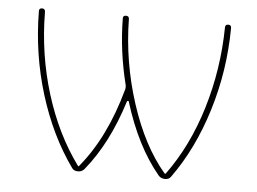

<svg xmlns="http://www.w3.org/2000/svg" viewBox="-43 -573 838 627"><g transform="rotate(5 376.0 -260.0)"><path d="M234 0Q220 0 214 -9Q143 -108 102.5 -239Q62 -370 61 -511Q61 -520 71 -520Q81 -520 81 -509Q82 -371 121.5 -243Q161 -115 232 -18Q233 -17 234 -17H235Q320 -119 364 -280Q366 -288 364 -296Q337 -404 336 -511Q336 -520 346 -520Q356 -520 356 -510Q358 -370 401.5 -235.5Q445 -101 516 -18Q517 -17 518 -17Q519 -17 520 -18Q591 -115 630 -243.5Q669 -372 671 -510Q671 -520 681 -520Q691 -520 691 -510Q690 -370 649.5 -238.5Q609 -107 538 -9Q532 0 519 0Q505 0 497 -10Q423 -99 379 -242Q378 -244 376 -243.5Q374 -243 373 -241Q329 -100 254 -9Q246 0 234 0Z"/></g></svg>

Font: Rounded Mplus 1c Thin
Style: Regular
Weight: 250
Version: Version 1.059.20150529